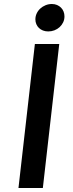

<svg xmlns="http://www.w3.org/2000/svg" viewBox="-20 -934 362 954"><path d="M192.9 0H71.8L153.3 -715.3H274.4ZM219.7 -777.8Q205.1 -777.8 193.4 -782.5Q181.6 -787.1 173.3 -795.2Q165 -803.2 160.4 -814.2Q155.8 -825.2 155.8 -837.9Q155.8 -853.5 162.4 -867.4Q168.9 -881.3 180.2 -891.6Q191.4 -901.9 206.3 -908Q221.2 -914.1 237.8 -914.1Q252 -914.1 263.4 -909.2Q274.9 -904.3 283.2 -896Q291.5 -887.7 295.9 -876.5Q300.3 -865.2 300.3 -852.5Q300.3 -836.4 293.7 -822.8Q287.1 -809.1 276.1 -799.1Q265.1 -789.1 250.5 -783.4Q235.8 -777.8 219.7 -777.8Z"/></svg>

Font: Proza Libre
Style: Medium Italic
Weight: 500
Designer: Jasper de Waard
Foundry: Jasper de Waard
Version: Version 1.000; ttfautohint (v1.4.1.8-43bc)